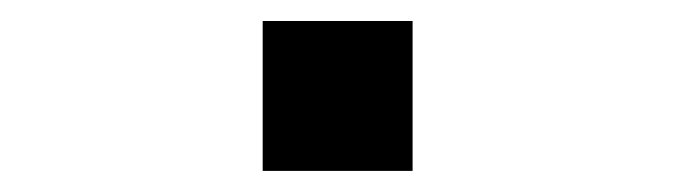

<svg xmlns="http://www.w3.org/2000/svg" viewBox="-20 -162 640 182"><path d="M371.1 0H229V-142.1H371.1Z"/></svg>

Font: Aurulent Sans Mono
Style: Regular
Weight: 400
Monospace: yes
Version: Version 2007.05.04